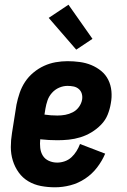

<svg xmlns="http://www.w3.org/2000/svg" viewBox="-20 -788 540 816"><path d="M214 8Q183 8 154 2.5Q125 -3 100.5 -17.5Q76 -32 59.5 -55Q43 -78 34.5 -105.5Q26 -133 26 -163Q26 -193 31 -223L50 -343Q55 -368 63.5 -393Q72 -418 86.5 -440Q101 -462 122 -479.5Q143 -497 167 -508Q191 -519 216.5 -523.5Q242 -528 267 -528Q293 -528 319 -524.5Q345 -521 368 -511.5Q391 -502 410 -486.5Q429 -471 440 -449Q451 -427 453.5 -401Q456 -375 451 -349Q447 -324 437.5 -300.5Q428 -277 409.5 -258Q391 -239 368.5 -225.5Q346 -212 321.5 -204.5Q297 -197 272.5 -194.5Q248 -192 224 -192Q205 -192 187.5 -193Q170 -194 151 -196Q149 -178 151 -159.5Q153 -141 162 -126.5Q171 -112 187.5 -104.5Q204 -97 223 -97Q239 -97 255 -102.5Q271 -108 283.5 -119.5Q296 -131 305 -145.5Q314 -160 320 -176L427 -135Q414 -104 392.5 -76Q371 -48 341.5 -28.5Q312 -9 279 -0.5Q246 8 214 8ZM224 -297Q241 -297 257.5 -300Q274 -303 289.5 -311Q305 -319 315.5 -333.5Q326 -348 329 -365Q331 -378 327.5 -390Q324 -402 314.5 -410Q305 -418 292.5 -420.5Q280 -423 267 -423Q249 -423 231.5 -415.5Q214 -408 201 -393.5Q188 -379 182 -361.5Q176 -344 173 -326L169 -301Q182 -299 196 -298Q210 -297 224 -297ZM304 -577 187 -712 271 -768 373 -623Z"/></svg>

Font: Iosevka Term Curly Extrabold
Style: Italic
Weight: 800
Italic angle: -9°
Designer: Belleve Invis
Foundry: Belleve Invis
Version: Version 32.3.0